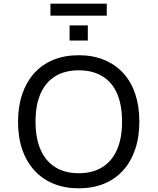

<svg xmlns="http://www.w3.org/2000/svg" viewBox="-20 -1014 856 1043"><path d="M408 9Q332 9 271 -16Q210 -41 167 -88Q124 -135 101 -201.5Q78 -268 78 -353Q78 -437 101 -503.5Q124 -570 166.5 -617Q209 -664 270 -689Q331 -714 408 -714Q484 -714 545 -689Q606 -664 649 -617.5Q692 -571 714.5 -504Q737 -437 737 -354Q737 -269 714 -202Q691 -135 648.5 -88Q606 -41 545 -16Q484 9 408 9ZM408 -73Q482 -73 534.5 -105Q587 -137 615 -199.5Q643 -262 643 -353Q643 -445 615.5 -507Q588 -569 535 -600.5Q482 -632 408 -632Q334 -632 281.5 -600.5Q229 -569 201 -507Q173 -445 173 -353Q173 -262 201 -199.5Q229 -137 281.5 -105Q334 -73 408 -73ZM254 -929V-994H560V-929ZM358 -794V-876H457V-794Z"/></svg>

Font: Nunito Sans 7pt
Style: Regular
Weight: 400
Designer: Vernon Adams
Foundry: Vernon Adams
Version: Version 3.101;gftools[0.9.27]